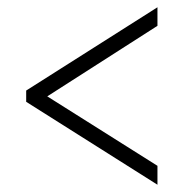

<svg xmlns="http://www.w3.org/2000/svg" viewBox="-20 -622 505 528"><path d="M413 -114 52 -342V-373L413 -602V-551L110 -357L413 -166Z"/></svg>

Font: Noto Serif Ethiopic Condensed Light
Style: Regular
Weight: 300
Width: 3
Designer: Monotype Design Team
Foundry: Monotype Imaging Inc.
Version: Version 2.102